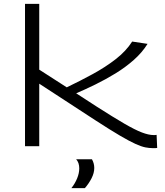

<svg xmlns="http://www.w3.org/2000/svg" viewBox="-20 -760 856 998"><path d="M774 10Q756 10 735.5 6Q715 2 684 -12Q653 -26 603.5 -55Q554 -84 477 -134L184 -325V0H110V-740H184V-398L327 -306Q396 -339 462 -375Q528 -411 581.5 -452.5Q635 -494 667 -544L747 -532Q719 -487 675.5 -448.5Q632 -410 580.5 -378.5Q529 -347 476 -321Q423 -295 376 -275L484 -205Q570 -150 626 -117.5Q682 -85 717.5 -71.5Q753 -58 778 -58Q781 -58 785.5 -58Q790 -58 794 -59L797 9Q793 10 787 10Q781 10 774 10ZM351 218Q370 194 381 167Q392 140 392 115Q392 86 376 68H458Q470 89 470 113Q470 139 456 166.5Q442 194 421 218Z"/></svg>

Font: Georama ExtraExtended Light
Style: Regular
Weight: 300
Width: 8
Designer: Jean-Baptiste Levee
Foundry: Production Type
Version: Version 1.000